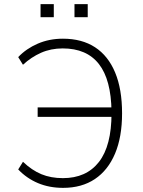

<svg xmlns="http://www.w3.org/2000/svg" viewBox="-20 -900 692 928"><path d="M285 8Q218 8 163.5 -15Q109 -38 68 -81L91 -118Q134 -77 180 -58Q226 -39 284 -39Q397 -39 458 -117Q519 -195 519 -352L538 -335H162V-381H537L519 -362Q517 -515 458 -590.5Q399 -666 283 -666Q226 -666 178.5 -645Q131 -624 91 -587L68 -624Q107 -665 162.5 -689Q218 -713 284 -713Q376 -713 439.5 -671.5Q503 -630 536.5 -549.5Q570 -469 570 -352Q570 -238 536 -157.5Q502 -77 438.5 -34.5Q375 8 285 8ZM340 -817V-880H404V-817ZM176 -817V-880H240V-817Z"/></svg>

Font: Nunito Sans 7pt SemiCondensed ExtraLight
Style: Regular
Weight: 250
Width: 4
Designer: Vernon Adams
Foundry: Vernon Adams
Version: Version 3.101;gftools[0.9.27]